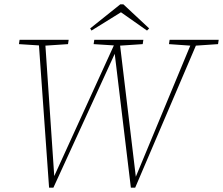

<svg xmlns="http://www.w3.org/2000/svg" viewBox="-20 -862 1036 892"><path d="M765 -657 768 -677H996L993 -657L890 -650L608 10H588L513 -612L228 10H208L161 -651L68 -657L71 -677H299L296 -657L191 -650L232 -44L509 -651L415 -657L418 -677H646L643 -657L538 -650L611 -41L864 -650ZM553 -842 673 -730 663 -720 542 -805 405 -720 399 -730 539 -842Z"/></svg>

Font: Source Serif Pro ExtraLight
Style: Italic
Weight: 200
Italic angle: -12°
Designer: Frank Grießhammer
Foundry: Adobe Systems Incorporated
Version: Version 3.001;hotconv 1.0.111;makeotfexe 2.5.65597